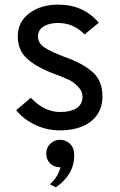

<svg xmlns="http://www.w3.org/2000/svg" viewBox="-20 -543 509 817"><path d="M234.4 11.7Q178.7 11.7 129.9 -11.7Q80.1 -35.2 48.8 -74.2Q69.3 -91.8 111.3 -127Q168 -66.4 236.3 -66.4Q279.3 -66.4 304.7 -82Q331.1 -98.6 331.1 -130.9Q331.1 -155.3 311.5 -174.8Q293 -194.3 273.4 -203.1Q252.9 -212.9 213.9 -227.5Q135.7 -256.8 95.7 -293Q55.7 -329.1 55.7 -387.7Q55.7 -450.2 104.5 -486.3Q153.3 -523.4 227.5 -523.4Q335 -523.4 400.4 -446.3Q379.9 -429.7 339.8 -396.5Q293 -445.3 226.6 -445.3Q188.5 -445.3 165 -429.7Q141.6 -415 141.6 -387.7Q141.6 -373 149.4 -360.4Q157.2 -347.7 175.8 -336.9Q196.3 -326.2 207 -320.3Q218.8 -315.4 250 -302.7Q331.1 -274.4 373 -237.3Q416 -200.2 416 -132.8Q416 -65.4 367.2 -26.4Q318.4 11.7 234.4 11.7ZM192.4 241.2Q226.6 210.9 237.3 168.9Q210 168.9 193.4 152.3Q176.8 135.7 176.8 111.3Q176.8 85 194.3 68.4Q211.9 51.8 235.4 51.8Q259.8 51.8 278.3 69.3Q295.9 86.9 295.9 117.2Q295.9 200.2 217.8 253.9Q209 250 192.4 241.2Z"/></svg>

Font: Overpass
Style: Regular
Weight: 400
Designer: Delve Withrington, Thomas Jockin
Version: Version 3.000;DELV;Overpass; ttfautohint (v1.5)